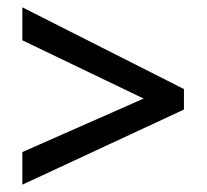

<svg xmlns="http://www.w3.org/2000/svg" viewBox="-20 -622 564 524"><path d="M41 -118V-207L372 -353L41 -512V-602L482 -379V-323Z"/></svg>

Font: Noto Sans Tamil SemiCondensed Medium
Style: Regular
Weight: 500
Width: 4
Designer: Jelle Bosma - Monotype Design Team
Foundry: Monotype Imaging Inc.
Version: Version 2.004; ttfautohint (v1.8.4.7-5d5b)